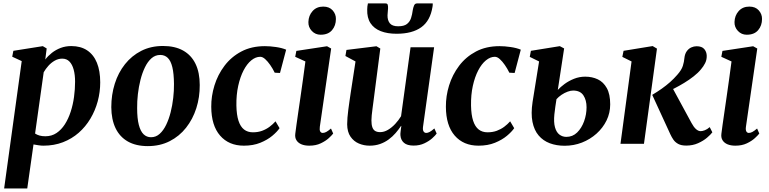

<svg xmlns="http://www.w3.org/2000/svg" viewBox="-20 -818 4376 1092"><path d="M3.5 254 103.5 -470.5 49.5 -495.5 56 -529 223.5 -555.5 245.5 -542.5 237.5 -479.5Q253 -500 275.2 -517.5Q297.5 -535 325.2 -545.5Q353 -556 385.5 -556Q439 -556 475.8 -531.5Q512.5 -507 531.2 -461Q550 -415 550 -349.5Q550 -294.5 535.8 -241.8Q521.5 -189 494.2 -143.2Q467 -97.5 427.8 -63Q388.5 -28.5 338 -9Q287.5 10.5 227 10.5Q213.5 10.5 199 8.2Q184.5 6 170.5 3.5L135 254ZM179.5 -58.5Q190.5 -51 205 -47Q219.5 -43 238 -43Q274 -43 301.5 -61.5Q329 -80 349 -111.2Q369 -142.5 382 -182.5Q395 -222.5 401 -266.5Q407 -310.5 407 -353.5Q407 -392.5 399 -422Q391 -451.5 375 -468Q359 -484.5 334 -484.5Q311.5 -484.5 291.2 -473Q271 -461.5 255 -443.5Q239 -425.5 228.5 -407Z M907 -556.5Q975 -556.5 1021.5 -530.5Q1068 -504.5 1092 -455Q1116 -405.5 1116 -334.5Q1116.5 -265 1096.5 -202.5Q1076.5 -140 1038.2 -91.5Q1000 -43 945 -15Q890 13 820.5 13Q753.5 13 707.2 -13.2Q661 -39.5 637.2 -89Q613.5 -138.5 613 -208.5Q613 -279 632.8 -341.8Q652.5 -404.5 690.8 -452.8Q729 -501 783.5 -528.8Q838 -556.5 907 -556.5ZM891.5 -505.5Q863 -505.5 841.5 -486.5Q820 -467.5 804.5 -435.5Q789 -403.5 779 -364Q769 -324.5 764.2 -282.8Q759.5 -241 760 -203.5Q760 -144.5 769.5 -108Q779 -71.5 796.5 -54.5Q814 -37.5 839 -37.5Q867 -37.5 888.2 -56.8Q909.5 -76 925 -108Q940.5 -140 950.5 -179.5Q960.5 -219 965.2 -260.8Q970 -302.5 969.5 -340.5Q969 -399.5 960.2 -435.8Q951.5 -472 934.2 -488.8Q917 -505.5 891.5 -505.5Z M1367 10.5Q1281.5 10.5 1231.8 -46.8Q1182 -104 1181.5 -210.5Q1181 -271.5 1199.8 -332.2Q1218.5 -393 1256.8 -443.8Q1295 -494.5 1352.5 -525Q1410 -555.5 1486.5 -555.5Q1515.5 -555.5 1549.8 -550.5Q1584 -545.5 1607.5 -535.5L1572.5 -403L1542.5 -404.5Q1531 -428 1516.8 -448.5Q1502.5 -469 1488 -482Q1473.5 -495 1460 -495Q1434 -495 1409.2 -474.8Q1384.5 -454.5 1365.2 -417.5Q1346 -380.5 1334.8 -329.5Q1323.5 -278.5 1324.5 -217.5Q1325.5 -164.5 1336.5 -131Q1347.5 -97.5 1368 -81.5Q1388.5 -65.5 1418.5 -65.5Q1447.5 -65.5 1471 -74.2Q1494.5 -83 1513.2 -97Q1532 -111 1547 -128L1570 -89Q1556 -68.5 1528.5 -45.5Q1501 -22.5 1460.5 -6Q1420 10.5 1367 10.5Z M1739 10.5Q1712.5 10.5 1693.8 2.5Q1675 -5.5 1665.8 -20.8Q1656.5 -36 1659.5 -58Q1661.5 -76.5 1666 -107.2Q1670.5 -138 1676.2 -178.5Q1682 -219 1689 -266.2Q1696 -313.5 1703 -365Q1710 -416.5 1717 -468.5L1659 -495L1665.5 -528.5L1840 -555L1863.5 -542L1799 -97Q1796.5 -79 1801.2 -70.5Q1806 -62 1815.5 -62Q1825 -62 1835.5 -67.5Q1846 -73 1862.5 -87L1875 -58.5Q1867.5 -48.5 1849.8 -32.2Q1832 -16 1804.2 -2.8Q1776.5 10.5 1739 10.5ZM1803.5 -620.5Q1773.5 -620.5 1753.2 -642.2Q1733 -664 1734 -693Q1735 -729.5 1757.8 -755Q1780.5 -780.5 1818.5 -780.5Q1853 -780.5 1872 -759Q1891 -737.5 1890.5 -710Q1890.5 -672.5 1868.5 -646.5Q1846.5 -620.5 1803.5 -620.5Z M2082 10.5Q2049.5 10.5 2020.8 -1.8Q1992 -14 1973.5 -40.8Q1955 -67.5 1954.5 -111Q1954.5 -128 1956.2 -149.2Q1958 -170.5 1961 -194Q1964 -217.5 1967.5 -241.2Q1971 -265 1974 -286L2002 -468.5L1944.5 -499.5L1950.5 -534L2121 -555L2143 -542L2110 -287Q2107.5 -266.5 2104.5 -244.2Q2101.5 -222 2098.8 -201Q2096 -180 2094.2 -162.5Q2092.5 -145 2092.5 -133.5Q2092.5 -109 2097.8 -94.2Q2103 -79.5 2114 -73Q2125 -66.5 2142 -66.5Q2164.5 -66.5 2186.5 -79.5Q2208.5 -92.5 2227.8 -113.2Q2247 -134 2261 -157L2315 -549H2449L2386 -97.5Q2383.5 -79 2389 -70.5Q2394.5 -62 2404 -62Q2413 -62 2423.5 -67.5Q2434 -73 2450.5 -87.5L2463.5 -58.5Q2456.5 -48 2438.5 -31.8Q2420.5 -15.5 2393.5 -2.8Q2366.5 10 2332.5 10Q2295.5 10 2277.5 -5.8Q2259.5 -21.5 2257.5 -47.5Q2257 -50.5 2257.2 -56.8Q2257.5 -63 2258.5 -70.8Q2259.5 -78.5 2260.5 -86.5Q2261.5 -94.5 2262.5 -101.5L2261 -102Q2247.5 -81.5 2230 -61.2Q2212.5 -41 2190.5 -24.8Q2168.5 -8.5 2141.5 1Q2114.5 10.5 2082 10.5ZM2173 -798.5Q2183 -798.5 2185.2 -790.8Q2187.5 -783 2187 -771Q2187 -762 2185.5 -751Q2184 -740 2184 -731Q2183.5 -702.5 2197.2 -685.5Q2211 -668.5 2244.5 -668.5Q2278 -668.5 2294.5 -681.5Q2311 -694.5 2317.8 -715.2Q2324.5 -736 2327.5 -760Q2330 -775 2335 -786.8Q2340 -798.5 2351.5 -798.5H2441Q2441.5 -794.5 2441.2 -790.2Q2441 -786 2440 -780Q2427.5 -700 2376 -663Q2324.5 -626 2235.5 -626Q2183.5 -626 2145.5 -640.8Q2107.5 -655.5 2087.2 -686.2Q2067 -717 2068.5 -764.5Q2068.5 -772.5 2069.5 -781.2Q2070.5 -790 2072.5 -798.5Z M2701.5 10.5Q2616 10.5 2566.2 -46.8Q2516.5 -104 2516 -210.5Q2515.5 -271.5 2534.2 -332.2Q2553 -393 2591.2 -443.8Q2629.5 -494.5 2687 -525Q2744.5 -555.5 2821 -555.5Q2850 -555.5 2884.2 -550.5Q2918.5 -545.5 2942 -535.5L2907 -403L2877 -404.5Q2865.5 -428 2851.2 -448.5Q2837 -469 2822.5 -482Q2808 -495 2794.5 -495Q2768.5 -495 2743.8 -474.8Q2719 -454.5 2699.8 -417.5Q2680.5 -380.5 2669.2 -329.5Q2658 -278.5 2659 -217.5Q2660 -164.5 2671 -131Q2682 -97.5 2702.5 -81.5Q2723 -65.5 2753 -65.5Q2782 -65.5 2805.5 -74.2Q2829 -83 2847.8 -97Q2866.5 -111 2881.5 -128L2904.5 -89Q2890.5 -68.5 2863 -45.5Q2835.5 -22.5 2795 -6Q2754.5 10.5 2701.5 10.5Z M3191.5 11Q3145 11 3107 -3.2Q3069 -17.5 3043.5 -47.5Q3018 -77.5 3008.5 -124.5Q2999 -171.5 3009 -238L3046 -468.5L2993 -494.5L2999.5 -529L3164 -555.5L3188.5 -542.5L3152.5 -306.5Q3167.5 -323 3191.2 -340.5Q3215 -358 3245 -370Q3275 -382 3308.5 -382Q3348 -382 3380 -366.8Q3412 -351.5 3431.2 -317Q3450.5 -282.5 3450.5 -224.5Q3450.5 -175.5 3429.8 -133Q3409 -90.5 3372.8 -58Q3336.5 -25.5 3290 -7.2Q3243.5 11 3191.5 11ZM3201 -39.5Q3237 -39.5 3262.5 -64.5Q3288 -89.5 3302 -128.2Q3316 -167 3316 -208Q3316 -248.5 3298 -275.8Q3280 -303 3239.5 -303Q3225.5 -303 3208 -296.5Q3190.5 -290 3173.8 -278.8Q3157 -267.5 3145 -254Q3141.5 -233 3138.5 -211.5Q3135.5 -190 3133 -167.5Q3128.5 -122.5 3136.5 -94Q3144.5 -65.5 3161.8 -52.5Q3179 -39.5 3201 -39.5Z M3509 0 3572 -468.5 3519.5 -494.5 3526.5 -529 3692 -556 3716.5 -541.5 3642.5 0ZM3883 10Q3855 10 3837.8 0.8Q3820.5 -8.5 3810.2 -23.2Q3800 -38 3792.5 -54.5L3689.5 -278.5Q3719 -296 3744 -313.8Q3769 -331.5 3791 -351Q3813 -370.5 3832 -392.5Q3856.5 -420 3863.8 -443.8Q3871 -467.5 3872.5 -487.5Q3875 -511.5 3885.8 -526.5Q3896.5 -541.5 3911.5 -548.2Q3926.5 -555 3941.5 -555Q3972 -555 3985.5 -539Q3999 -523 3999.5 -501Q4000 -477.5 3990.2 -458.5Q3980.5 -439.5 3967 -424Q3950.5 -403.5 3925.2 -383.8Q3900 -364 3871.2 -346.5Q3842.5 -329 3814.8 -315Q3787 -301 3765 -291.5L3795 -336L3913 -118.5Q3925 -96 3938.2 -84Q3951.5 -72 3965 -72Q3974.5 -72 3988.5 -77.2Q4002.5 -82.5 4016.5 -95L4031.5 -65.5Q4022 -52.5 4001.2 -34.8Q3980.5 -17 3950.2 -3.5Q3920 10 3883 10Z M4162.5 10.5Q4136 10.5 4117.2 2.5Q4098.5 -5.5 4089.2 -20.8Q4080 -36 4083 -58Q4085 -76.5 4089.5 -107.2Q4094 -138 4099.8 -178.5Q4105.5 -219 4112.5 -266.2Q4119.5 -313.5 4126.5 -365Q4133.5 -416.5 4140.5 -468.5L4082.5 -495L4089 -528.5L4263.5 -555L4287 -542L4222.5 -97Q4220 -79 4224.8 -70.5Q4229.5 -62 4239 -62Q4248.5 -62 4259 -67.5Q4269.5 -73 4286 -87L4298.5 -58.5Q4291 -48.5 4273.2 -32.2Q4255.5 -16 4227.8 -2.8Q4200 10.5 4162.5 10.5ZM4227 -620.5Q4197 -620.5 4176.8 -642.2Q4156.5 -664 4157.5 -693Q4158.5 -729.5 4181.2 -755Q4204 -780.5 4242 -780.5Q4276.5 -780.5 4295.5 -759Q4314.5 -737.5 4314 -710Q4314 -672.5 4292 -646.5Q4270 -620.5 4227 -620.5Z"/></svg>

Font: Merriweather 48pt
Style: Bold Italic
Weight: 700
Italic angle: -7.8°
Version: Version 2.101